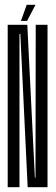

<svg xmlns="http://www.w3.org/2000/svg" viewBox="-20 -778 234 798"><path d="M12 0H61V-637H64.5L95 0H177.5V-675H128.5L127.5 -39.5H125L93.5 -675H12ZM67 -691H92.5L127.5 -758H91Z"/></svg>

Font: Anybody UltraCondensed Light
Style: Regular
Weight: 300
Width: 1
Version: Version 1.113;gftools[0.9.25]